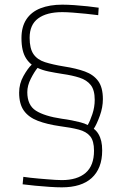

<svg xmlns="http://www.w3.org/2000/svg" viewBox="-20 -680 527 823"><path d="M245 123Q223 123 192.5 121Q162 119 131 116Q100 113 77 110L80 78Q94 80 111 82Q128 84 146.5 85.5Q165 87 183 88.5Q201 90 217 91Q233 92 245 92Q311 92 347 61Q383 30 383 -34Q383 -76 366.5 -96Q350 -116 317.5 -124.5Q285 -133 238 -139Q182 -147 142.5 -162Q103 -177 82.5 -205.5Q62 -234 62 -283Q62 -321 80.5 -354Q99 -387 116 -403Q102 -414 92 -429.5Q82 -445 77 -466.5Q72 -488 72 -517Q72 -565 93 -597Q114 -629 153.5 -644.5Q193 -660 247 -660Q270 -660 299 -658Q328 -656 355.5 -653Q383 -650 403 -647L401 -615Q378 -618 348.5 -621Q319 -624 292 -626Q265 -628 247 -628Q180 -628 143.5 -601Q107 -574 107 -518Q107 -472 123.5 -448Q140 -424 173 -413.5Q206 -403 255 -395Q307 -387 344 -373.5Q381 -360 401 -332.5Q421 -305 421 -255Q421 -220 408 -184Q395 -148 382 -128Q394 -119 402 -105.5Q410 -92 414 -75Q418 -58 418 -35Q418 4 406.5 33.5Q395 63 373 83Q351 103 319 113Q287 123 245 123ZM356 -144Q366 -161 376 -191Q386 -221 386 -252Q386 -294 369 -315.5Q352 -337 321 -347Q290 -357 248 -363Q216 -368 189 -373.5Q162 -379 141 -389Q127 -372 112 -342.5Q97 -313 97 -285Q97 -229 134 -205.5Q171 -182 245 -171Q268 -168 288 -164Q308 -160 325.5 -155.5Q343 -151 356 -144Z"/></svg>

Font: Cairo Play ExtraLight
Style: Regular
Weight: 250
Version: Version 3.119